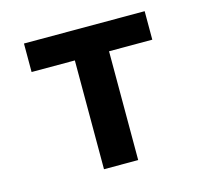

<svg xmlns="http://www.w3.org/2000/svg" viewBox="-83 -623 766 716"><g transform="rotate(-15 300.0 -265.0)"><path d="M234 0V-420H67V-530H533V-420H366V0Z"/></g></svg>

Font: Iosevka Curly XBdEx
Style: Regular
Weight: 800
Width: 7
Monospace: yes
Designer: Belleve Invis
Foundry: Belleve Invis
Version: Version 11.1.0; ttfautohint (v1.8.3)